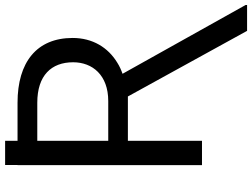

<svg xmlns="http://www.w3.org/2000/svg" viewBox="-136 -662 973 740"><g transform="rotate(-90 350.0 -292.5)"><path d="M83 -710.9V0H176.8V-285.6H347.7L600.6 173.8H700.2V168L435.1 -306.2C450.2 -311.5 464.4 -317.9 477.5 -326.2C536.6 -361.8 573.2 -421.9 573.2 -498.5C573.2 -637.2 479.5 -710.9 323.7 -710.9H176.8V-758.8H83.5V-710.9ZM176.8 -361.3V-634.8H323.7C428.7 -634.8 479.5 -580.6 479.5 -496.6C479.5 -422.4 430.2 -361.3 330.1 -361.3Z"/></g></svg>

Font: Bert Sans
Style: Regular
Weight: 400
Designer: Christian Robertson (Google), Cristiano Sobral
Foundry: Google, Cristiano Sobral
Version: Version 3.101